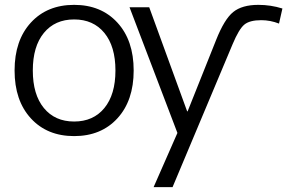

<svg xmlns="http://www.w3.org/2000/svg" viewBox="-20 -550 1207 790"><path d="M752 -92 869 -385Q903 -471 939.5 -500.5Q976 -530 1043 -530Q1094 -530 1142 -515L1128 -453Q1092 -467 1055 -467Q1007 -467 985 -448.5Q963 -430 937 -368L690 220H612L710 -3L513 -520H594L750 -92ZM107 -63Q40 -136 40 -260Q40 -384 107 -457Q174 -530 285 -530Q396 -530 463 -457Q530 -384 530 -260Q530 -136 463 -63Q396 10 285 10Q174 10 107 -63ZM160.5 -105.5Q206 -50 285 -50Q364 -50 409.5 -105.5Q455 -161 455 -260Q455 -359 409.5 -414.5Q364 -470 285 -470Q206 -470 160.5 -414.5Q115 -359 115 -260Q115 -161 160.5 -105.5Z"/></svg>

Font: Mplus 1p
Style: Regular
Weight: 400
Version: Version 1.061